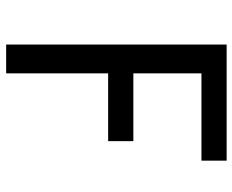

<svg xmlns="http://www.w3.org/2000/svg" viewBox="-88 -688 775 640"><g transform="rotate(90 300.0 -367.5)"><path d="M128 0V-735H515V-651H224V-424H450V-340H224V0Z"/></g></svg>

Font: Iosevka Curly Medium Extended
Style: Regular
Weight: 500
Width: 7
Monospace: yes
Designer: Belleve Invis
Foundry: Belleve Invis
Version: Version 11.1.0; ttfautohint (v1.8.3)